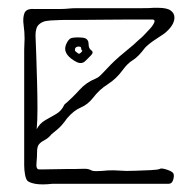

<svg xmlns="http://www.w3.org/2000/svg" viewBox="-20 -471 487 492"><path d="M70 0Q55 -3 50 -8Q46 -13 44 -24.5Q42 -36 42 -48V-344Q42 -352 42.5 -358.5Q43 -365 43 -372Q43 -389 40.5 -407Q38 -425 42.5 -437Q47 -449 66 -448Q82 -448 89 -448Q96 -448 105 -448Q114 -448 137 -448Q146 -448 155.5 -449Q165 -450 174 -450Q188 -450 217.5 -450Q247 -450 280.5 -450Q314 -450 340 -450Q366 -450 373 -451H385Q408 -451 417.5 -444Q427 -437 427 -426Q427 -406 401 -385Q391 -378 377 -369Q363 -360 352 -349Q334 -325 320.5 -317Q307 -309 294 -291Q278 -269 256 -255Q234 -241 219 -221Q205 -203 187 -195.5Q169 -188 152 -168Q145 -158 137.5 -149.5Q130 -141 112 -127Q104 -117 95 -112.5Q86 -108 80.5 -102Q75 -96 75 -82Q75 -69 73.5 -53Q72 -37 80 -37Q83 -37 96 -37Q109 -37 126 -37.5Q143 -38 156.5 -38Q170 -38 174 -38Q182 -38 194.5 -38.5Q207 -39 215 -34Q220 -32 227 -32.5Q234 -33 241 -33Q258 -35 272.5 -34.5Q287 -34 304 -33Q309 -33 328 -33.5Q347 -34 366 -35Q385 -36 389 -38Q393 -41 407 -36.5Q421 -32 424 -27Q427 -22 424 -11Q421 0 412 0Q408 0 385.5 0Q363 0 330 0Q297 0 261 0Q225 0 192.5 0Q160 0 138.5 0Q117 0 114 0Q87 3 70 0ZM74 -140Q82 -155 96 -163Q110 -171 124 -179Q138 -187 145 -203Q166 -221 183.5 -240.5Q201 -260 226 -270Q233 -273 240 -280.5Q247 -288 254 -295Q273 -316 299 -337Q325 -358 337 -370Q340 -372 348 -380Q356 -388 364.5 -397.5Q373 -407 375.5 -414Q378 -421 370 -421Q350 -421 314 -421Q278 -421 242.5 -420.5Q207 -420 186 -420Q170 -420 153 -420Q136 -420 119 -419Q112 -419 100 -417.5Q88 -416 79.5 -408Q71 -400 71 -380Q72 -359 73 -327Q74 -295 75 -260Q76 -225 76 -193Q76 -161 74 -140ZM199 -315Q189 -305 174.5 -313Q160 -321 153 -330Q147 -338 147 -346Q147 -354 152.5 -363.5Q158 -373 165 -374Q176 -376 191.5 -374.5Q207 -373 207 -358Q207 -347 214 -342Q221 -337 213 -329ZM186 -335 190 -339Q192 -341 190 -342Q188 -343 188 -347Q188 -351 184 -351.5Q180 -352 177 -351Q172 -349 172 -343Q172 -340 174 -339Q176 -337 179.5 -334.5Q183 -332 186 -335Z"/></svg>

Font: Sankofa Display
Style: Regular
Weight: 400
Designer: Batsirai Madzonga
Foundry: Batsirai Madzonga
Version: Version 1.000; ttfautohint (v1.8.4.7-5d5b)